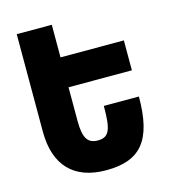

<svg xmlns="http://www.w3.org/2000/svg" viewBox="-108 -801 798 899"><g transform="rotate(-15 290.5 -352.0)"><path d="M56 -714V-242C56 -77 141 10 297 10C461 10 533 -69 533 -284H363C363 -171 351 -135 295 -135C247 -135 226 -163 226 -247V-411H533V-556H226V-714Z"/></g></svg>

Font: Noto Sans Armenian ExtraCondensed Black
Style: Regular
Weight: 900
Width: 2
Designer: Monotype Design Team
Foundry: Monotype Imaging Inc.
Version: Version 2.008